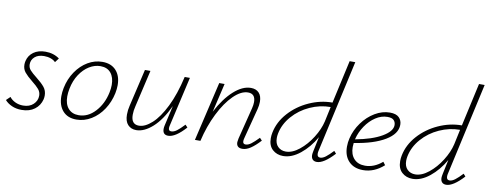

<svg xmlns="http://www.w3.org/2000/svg" viewBox="-61 -1007 3331 1308"><g transform="rotate(10 1604.5 -353.5)"><path d="M9 -44 36 -70Q50 -51 75 -39Q100 -27 130 -27Q174 -27 200.5 -52Q227 -77 227 -112Q227 -137 211 -156Q195 -175 162 -201Q127 -229 109 -251Q91 -273 91 -304Q91 -316 94 -329Q103 -368 135.5 -391.5Q168 -415 218 -415Q274 -415 315 -385L293 -356Q281 -369 260 -376.5Q239 -384 214 -384Q173 -384 149.5 -363.5Q126 -343 126 -312Q126 -289 141 -272Q156 -255 188 -230Q225 -201 244.5 -177Q264 -153 264 -119Q264 -107 261 -93Q250 -49 214.5 -22.5Q179 4 125 4Q87 4 57 -9.5Q27 -23 9 -44Z M376 -136Q376 -163 382 -193Q395 -257 429.5 -307.5Q464 -358 511.5 -386Q559 -414 612 -414Q673 -414 707 -376.5Q741 -339 741 -275Q741 -249 735 -219Q722 -157 688.5 -106Q655 -55 606.5 -25.5Q558 4 504 4Q443 4 409.5 -34Q376 -72 376 -136ZM695 -217Q701 -246 701 -270Q701 -322 676 -352.5Q651 -383 604 -383Q564 -383 526.5 -360Q489 -337 461 -294.5Q433 -252 422 -196Q416 -166 416 -141Q416 -88 442 -58Q468 -28 514 -28Q578 -28 628 -82Q678 -136 695 -217Z M1259 -74Q1189 4 1139 4Q1101 4 1101 -37Q1101 -48 1104 -61L1136 -201Q1089 -100 1031 -48Q973 4 918 4Q882 4 860 -19.5Q838 -43 838 -90Q838 -121 846 -153L906 -410H944L885 -155Q877 -124 877 -95Q877 -29 931 -29Q973 -29 1020.5 -72Q1068 -115 1110.5 -201Q1153 -287 1181 -410H1217L1139 -69Q1136 -57 1136 -49Q1136 -29 1154 -29Q1173 -29 1193 -44Q1213 -59 1243 -91Z M1774 -74Q1738 -35 1708.5 -15.5Q1679 4 1652 4Q1611 4 1611 -35Q1611 -41 1615 -61L1670 -280Q1676 -304 1676 -323Q1676 -381 1625 -381Q1577 -381 1525 -330Q1473 -279 1429.5 -191.5Q1386 -104 1362 0H1324L1420 -410H1457L1410 -210Q1460 -306 1520.5 -360.5Q1581 -415 1639 -415Q1675 -415 1695 -393.5Q1715 -372 1715 -332Q1715 -308 1708 -281L1653 -69Q1650 -57 1650 -49Q1650 -29 1669 -29Q1687 -29 1707.5 -44.5Q1728 -60 1758 -91Z M2272 -91 2287 -74Q2215 4 2167 4Q2148 4 2138 -7Q2128 -18 2128 -38Q2128 -46 2132 -66L2153 -165Q2111 -91 2052 -43.5Q1993 4 1934 4Q1890 4 1860.5 -23Q1831 -50 1831 -101Q1831 -121 1835 -140Q1850 -216 1906 -278.5Q1962 -341 2041.5 -377Q2121 -413 2203 -413L2269 -711H2308L2166 -71Q2164 -64 2164 -53Q2164 -29 2185 -29Q2202 -29 2222.5 -44.5Q2243 -60 2272 -91ZM2174 -278 2196 -381Q2123 -381 2053.5 -349.5Q1984 -318 1935.5 -262.5Q1887 -207 1874 -140Q1871 -124 1871 -110Q1871 -71 1892.5 -50Q1914 -29 1947 -29Q1992 -29 2040 -67.5Q2088 -106 2124.5 -164Q2161 -222 2174 -278Z M2684 -344Q2684 -281 2606.5 -234.5Q2529 -188 2393 -167Q2391 -147 2391 -139Q2391 -88 2418.5 -58Q2446 -28 2495 -28Q2558 -28 2614 -76L2630 -55Q2564 4 2487 4Q2424 4 2388 -33.5Q2352 -71 2352 -135Q2352 -165 2359 -193Q2373 -252 2410 -303Q2447 -354 2497.5 -384Q2548 -414 2601 -414Q2644 -414 2664 -394Q2684 -374 2684 -344ZM2589 -382Q2547 -382 2507.5 -356Q2468 -330 2439 -287Q2410 -244 2398 -196Q2398 -194 2397 -193Q2512 -214 2579 -253Q2646 -292 2646 -335Q2646 -355 2633.5 -368.5Q2621 -382 2589 -382Z M3167 -91 3182 -74Q3110 4 3062 4Q3043 4 3033 -7Q3023 -18 3023 -38Q3023 -46 3027 -66L3048 -165Q3006 -91 2947 -43.5Q2888 4 2829 4Q2785 4 2755.5 -23Q2726 -50 2726 -101Q2726 -121 2730 -140Q2745 -216 2801 -278.5Q2857 -341 2936.5 -377Q3016 -413 3098 -413L3164 -711H3203L3061 -71Q3059 -64 3059 -53Q3059 -29 3080 -29Q3097 -29 3117.5 -44.5Q3138 -60 3167 -91ZM3069 -278 3091 -381Q3018 -381 2948.5 -349.5Q2879 -318 2830.5 -262.5Q2782 -207 2769 -140Q2766 -124 2766 -110Q2766 -71 2787.5 -50Q2809 -29 2842 -29Q2887 -29 2935 -67.5Q2983 -106 3019.5 -164Q3056 -222 3069 -278Z"/></g></svg>

Font: Ysabeau Light
Style: Italic
Weight: 300
Italic angle: -12°
Designer: Christian Thalmann (Catharsis Fonts)
Version: Version 0.003